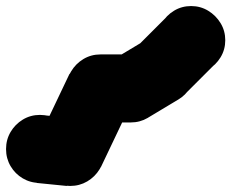

<svg xmlns="http://www.w3.org/2000/svg" viewBox="-82 -513 765 635"><path d="M-62 -20Q-62 11 -47 36.5Q-32 62 -6.5 77Q19 92 50 92Q81 92 106.5 77Q132 62 147.5 36.5Q163 11 163 -20Q163 -51 147.5 -76.5Q132 -102 106.5 -117.5Q81 -133 50 -133Q19 -133 -6.5 -117.5Q-32 -102 -47 -76.5Q-62 -51 -62 -20Z M61 -132 39 92 139 102 161 -122Z M38 -10Q38 21 53 46.5Q68 72 93.5 87Q119 102 150 102Q181 102 206.5 87Q232 72 247.5 46.5Q263 21 263 -10Q263 -41 247.5 -66.5Q232 -92 206.5 -107.5Q181 -123 150 -123Q119 -123 93.5 -107.5Q68 -92 53 -66.5Q38 -41 38 -10Z M48 -59 252 39 352 -171 148 -269Z M138 -220Q138 -189 153 -163.5Q168 -138 193.5 -123Q219 -108 250 -108Q281 -108 306.5 -123Q332 -138 347.5 -163.5Q363 -189 363 -220Q363 -251 347.5 -276.5Q332 -302 306.5 -317.5Q281 -333 250 -333Q219 -333 193.5 -317.5Q168 -302 153 -276.5Q138 -251 138 -220Z M250 -333V-108H350V-333Z M238 -220Q238 -189 253 -163.5Q268 -138 293.5 -123Q319 -108 350 -108Q381 -108 406.5 -123Q432 -138 447.5 -163.5Q463 -189 463 -220Q463 -251 447.5 -276.5Q432 -302 406.5 -317.5Q381 -333 350 -333Q319 -333 293.5 -317.5Q268 -302 253 -276.5Q238 -251 238 -220Z M292 -316 408 -124 508 -184 392 -376Z M338 -280Q338 -249 353 -223.5Q368 -198 393.5 -183Q419 -168 450 -168Q481 -168 506.5 -183Q532 -198 547.5 -223.5Q563 -249 563 -280Q563 -311 547.5 -336.5Q532 -362 506.5 -377.5Q481 -393 450 -393Q419 -393 393.5 -377.5Q368 -362 353 -336.5Q338 -311 338 -280Z M371 -359 529 -201 629 -301 471 -459Z M438 -380Q438 -349 453 -323.5Q468 -298 493.5 -283Q519 -268 550 -268Q581 -268 606.5 -283Q632 -298 647.5 -323.5Q663 -349 663 -380Q663 -411 647.5 -436.5Q632 -462 606.5 -477.5Q581 -493 550 -493Q519 -493 493.5 -477.5Q468 -462 453 -436.5Q438 -411 438 -380Z"/></svg>

Font: Linefont Black
Style: Regular
Weight: 900
Monospace: yes
Version: Version 3.002;gftools[0.9.33]